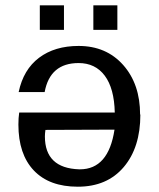

<svg xmlns="http://www.w3.org/2000/svg" viewBox="-20 -685 594 718"><path d="M408.2 -200.2 149.9 -199.2Q147.9 -185.5 147.9 -174.8Q147.9 -56.2 275.9 -51.8H278.8Q385.7 -51.8 408.2 -200.2ZM503.9 -256.8H504.9Q504.9 -133.3 442.6 -60.1Q380.4 13.2 271 13.2Q164.1 13.2 106.4 -47.6Q48.8 -108.4 48.8 -219.2Q48.8 -244.1 51.8 -264.2H409.2Q407.2 -354.5 371.8 -401.9Q336.4 -449.2 273.9 -449.2Q167 -449.2 147 -340.8H49.8Q67.4 -424.8 126 -469Q184.6 -513.2 273.9 -513.2Q377.4 -513.2 440.7 -441.9Q503.9 -370.6 503.9 -256.8ZM219.2 -573.2H128.9V-665H219.2ZM418.9 -573.2H329.1V-665H418.9Z"/></svg>

Font: Perun
Style: Regular
Weight: 400
Version: Version 1.0000